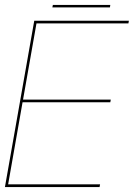

<svg xmlns="http://www.w3.org/2000/svg" viewBox="-27 -759 543 779"><path d="M-7 0H377L379 -11H6L64.5 -344H420.5L422.5 -355H66.5L121 -664H494L496 -675H112ZM185.5 -729H419L420.5 -739H187.5Z"/></svg>

Font: Anybody Thin Thin
Style: Italic
Weight: 250
Italic angle: -10°
Version: Version 1.113;gftools[0.9.25]